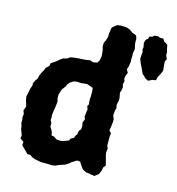

<svg xmlns="http://www.w3.org/2000/svg" viewBox="-109 -811 850 921"><g transform="rotate(15 316.5 -350.5)"><path d="M177 15 161 12 146 9 130 3 120 -5H104L95 -15L82 -28L70 -39L71 -57L53 -69L55 -85L45 -112L42 -130L38 -140V-160L36 -169L38 -187L32 -203L40 -224L31 -254L28 -271L33 -294L36 -310L43 -330L42 -340L51 -358L58 -367L62 -384L70 -402L78 -416L82 -427L97 -441L100 -456L115 -465L128 -475L141 -486L152 -493L171 -498L183 -507L200 -510L219 -512L254 -514L262 -515L278 -518L295 -512L315 -516L323 -529L327 -549L326 -567L324 -583L320 -596V-615L327 -629L333 -650V-664L337 -692L342 -700L360 -714L377 -717L409 -715L425 -709L440 -698L461 -690L466 -675V-654L468 -643L472 -625L468 -603L469 -592L468 -574L469 -561L465 -536L460 -522L469 -506L462 -490L460 -473L464 -464L460 -447L464 -434L461 -416L457 -405L462 -379V-366L457 -346L460 -327L456 -316L454 -292L461 -274V-259L458 -234L455 -217L466 -205L464 -188V-161V-145L470 -129L467 -112L469 -99L476 -73L482 -49L473 -39L468 -18L461 -2L456 2L442 13L406 7H401L384 -1L376 -9L358 -36L342 -37L317 -21L311 -15L292 -3L276 2L265 6L247 14L232 16L203 15ZM241 -108 254 -110 281 -120 286 -131 300 -138 306 -153 311 -158 314 -176 323 -188 324 -202 321 -220 328 -239 323 -249 326 -275 328 -287 322 -302 328 -312 326 -325V-341L327 -350V-375L325 -393L306 -400L294 -404L284 -403L266 -401L242 -402L228 -399L212 -389L202 -377L198 -366L190 -356L183 -346L178 -330L175 -320V-300L179 -289L178 -276L176 -259L173 -240L170 -218L171 -207L170 -192L177 -179V-161L186 -147L191 -135L193 -122L207 -119L222 -109ZM511 -682 520 -689 525 -702 538 -704 546 -712 566 -713 574 -709H591L600 -695L604 -694L617 -685L620 -671L621 -664L625 -652V-635L633 -617L626 -606L627 -590L629 -571L630 -560L622 -541L612 -523L609 -507L591 -504L573 -495L566 -498L555 -504L548 -513L540 -518L532 -535L526 -548L518 -564L509 -587L510 -605L512 -621L508 -633L510 -644L506 -666Z"/></g></svg>

Font: Winky Rough SemiBold
Style: Regular
Weight: 600
Designer: Simon Atzbach
Foundry: typofactur
Version: Version 1.206; ttfautohint (v1.8.4.7-5d5b)